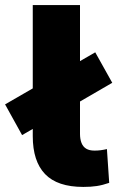

<svg xmlns="http://www.w3.org/2000/svg" viewBox="-68 -725 462 756"><path d="M260 11Q158 11 109.5 -39.5Q61 -90 61 -189V-705H247V-198Q247 -177 253 -162Q259 -147 271.5 -139.5Q284 -132 304 -132Q317 -132 328.5 -133.5Q340 -135 353 -138L362 -5Q336 4 313 7.5Q290 11 260 11ZM19 -193 -48 -314 307 -519 374 -399Z"/></svg>

Font: Nunito Sans 9pt Black
Style: Regular
Weight: 900
Version: Version 3.101;gftools[0.9.27]